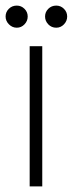

<svg xmlns="http://www.w3.org/2000/svg" viewBox="-36 -666 260 686"><path d="M70 0V-501H115V0ZM24 -567Q8 -567 -4 -579Q-16 -591 -16 -607Q-16 -623 -4.5 -634.5Q7 -646 24 -646Q40 -646 51.5 -634.5Q63 -623 63 -607Q63 -591 51.5 -579Q40 -567 24 -567ZM165 -567Q148 -567 136.5 -579Q125 -591 125 -607Q125 -623 136.5 -634.5Q148 -646 165 -646Q181 -646 192.5 -634.5Q204 -623 204 -607Q204 -591 192.5 -579Q181 -567 165 -567Z"/></svg>

Font: DM Sans 17pt ExtraLight
Style: Regular
Weight: 250
Version: Version 4.004;gftools[0.9.30]